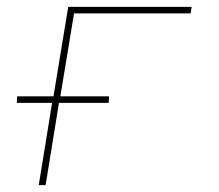

<svg xmlns="http://www.w3.org/2000/svg" viewBox="-20 -540 640 560"><path d="M93 0 132 -240H29L30 -259H136L179 -520H539L536 -501H196L156 -259H298L297 -240H152L113 0Z"/></svg>

Font: Iosevka Thin Extended Oblique
Style: Regular
Weight: 100
Width: 7
Italic angle: -9°
Monospace: yes
Designer: Belleve Invis
Foundry: Belleve Invis
Version: Version 32.5.0; ttfautohint (v1.8.4)